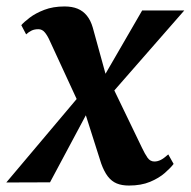

<svg xmlns="http://www.w3.org/2000/svg" viewBox="-50 -565 592 595"><path d="M349.5 10Q327.5 10 311.8 3.5Q296 -3 284.2 -18.2Q272.5 -33.5 263.5 -58.5L200.5 -256.5L237 -247L105 0L-30.5 0.5L216.5 -292.5L204 -222.5L104.5 -438Q97.5 -454 89.2 -464.2Q81 -474.5 69 -474.5Q56.5 -474.5 47.8 -470.2Q39 -466 31 -458.5L16 -487Q24 -496.5 42 -510.2Q60 -524 87.2 -534.5Q114.5 -545 150 -545Q173.5 -545 190.5 -538Q207.5 -531 219.2 -516.5Q231 -502 237.5 -479.5L288.5 -294.5L255 -298.5L390.5 -532.5H521L273.5 -249.5L287 -320.5L390 -107Q399 -88 407.2 -76.2Q415.5 -64.5 428.5 -64.5Q438 -64.5 447.8 -69.2Q457.5 -74 471.5 -86.5L488 -57Q479 -45 460.8 -29Q442.5 -13 415 -1.5Q387.5 10 349.5 10Z"/></svg>

Font: Merriweather 72pt
Style: Bold Italic
Weight: 700
Italic angle: -7.8°
Version: Version 2.101